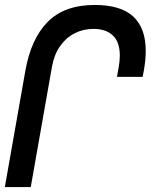

<svg xmlns="http://www.w3.org/2000/svg" viewBox="-22 -754 642 774"><path d="M359.5 -734Q465.5 -734 515.5 -687Q565.5 -640 565.5 -549Q565.5 -512.5 558 -470.5L553 -444H449.5L456.5 -483Q461 -508.5 461 -529.5Q461 -584.5 433 -611Q405 -637.5 355 -637.5Q313.5 -637.5 278.8 -619.8Q244 -602 220 -567.8Q196 -533.5 187.5 -485L102 0H-2.5L80 -467.5Q102.5 -597 170 -665.5Q237.5 -734 359.5 -734Z"/></svg>

Font: JuliaMono Medium
Style: Italic
Weight: 500
Italic angle: -9°
Monospace: yes
Designer: cormullion
Foundry: corm
Version: Version 0.054; ttfautohint (v1.8.4)